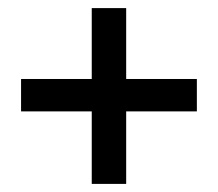

<svg xmlns="http://www.w3.org/2000/svg" viewBox="-20 -521 538 474"><path d="M206.5 -67V-246H32V-326H206.5V-501H291.5V-326H466V-246H291.5V-67Z"/></svg>

Font: Nunito Sans 12pt ExtraLight Condensed
Style: Regular
Weight: 200
Width: 3
Version: Version 3.101;gftools[0.9.27]